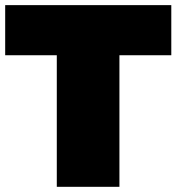

<svg xmlns="http://www.w3.org/2000/svg" viewBox="-20 -721 681 741"><path d="M0 -507.8V-701.2H641.1V-507.8H440.9V0H199.2V-507.8Z"/></svg>

Font: Trueno UltraBlack
Style: Regular
Weight: 950
Designer: Julieta Ulanovsky
Foundry: Julieta Ulanovsky
Version: Version 3.001b | FøM Fix